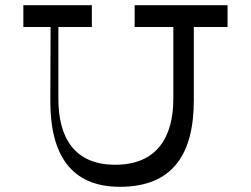

<svg xmlns="http://www.w3.org/2000/svg" viewBox="-20 -720 967 740"><path d="M857 -700H499V-616H648V-339C648 -192 585 -85 424 -85C265 -85 205 -192 205 -339V-616H334V-700H70V-616H175L174 -333C173 -125 253 0 442 0C645 0 727 -125 727 -333V-616H857Z"/></svg>

Font: Space Cowgirl
Style: Regular
Weight: 400
Designer: Valery Marier
Foundry: Valery Marier
Version: Version 1.000;hotconv 1.0.109;makeotfexe 2.5.65596